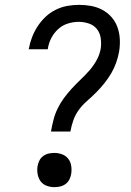

<svg xmlns="http://www.w3.org/2000/svg" viewBox="-20 -763 540 791"><path d="M190 -221Q194 -244 200 -268Q206 -292 217 -315Q228 -338 243.5 -359Q259 -380 276.5 -399Q294 -418 313 -436Q332 -454 349 -473.5Q366 -493 378.5 -516Q391 -539 395 -563Q398 -584 395 -605.5Q392 -627 379.5 -643Q367 -659 346.5 -666Q326 -673 304 -673Q282 -673 259.5 -666Q237 -659 219.5 -643Q202 -627 191 -605.5Q180 -584 177 -561L176 -560H98L99 -563Q103 -586 112 -609.5Q121 -633 135 -654.5Q149 -676 167.5 -693.5Q186 -711 209 -722.5Q232 -734 256.5 -738.5Q281 -743 305 -743Q331 -743 355.5 -738.5Q380 -734 401.5 -722.5Q423 -711 439 -693Q455 -675 463.5 -652Q472 -629 473.5 -603.5Q475 -578 471 -552Q467 -529 459 -506Q451 -483 438.5 -461.5Q426 -440 410 -420Q394 -400 376 -382Q358 -364 338.5 -347Q319 -330 304.5 -310Q290 -290 282 -267Q274 -244 270 -221ZM204 8Q187 8 171.5 2Q156 -4 147 -16.5Q138 -29 135 -46Q132 -63 135 -80Q137 -91 142.5 -102Q148 -113 158.5 -120.5Q169 -128 181 -130.5Q193 -133 204 -133Q221 -133 236.5 -127Q252 -121 261.5 -108.5Q271 -96 273.5 -79Q276 -62 273 -45Q271 -34 265.5 -23Q260 -12 249.5 -4.5Q239 3 227 5.5Q215 8 204 8Z"/></svg>

Font: Iosevka Web
Style: Italic
Weight: 400
Italic angle: -9°
Monospace: yes
Designer: Belleve Invis
Foundry: Belleve Invis
Version: Version 28.0.3; ttfautohint (v1.8.3)